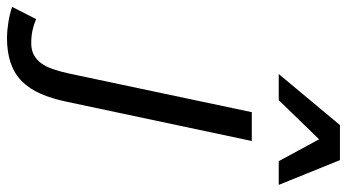

<svg xmlns="http://www.w3.org/2000/svg" viewBox="-403 -563 999 553"><g transform="rotate(90 96.5 -286.5)"><path d="M112.8 22Q104 64.5 89.8 96.4Q75.7 128.4 54.2 149.9Q32.7 171.4 1.7 182.1Q-29.3 192.9 -71.8 192.9Q-89.4 192.9 -113.8 189.2Q-138.2 185.5 -160.2 178.2L-125 108.9Q-109.4 115.7 -92.5 119.4Q-75.7 123 -55.2 123Q-36.1 123 -22.2 115.7Q-8.3 108.4 2 94.5Q12.2 80.6 19.3 59.8Q26.4 39.1 32.2 12.2L143.1 -512.2H226.1ZM284.2 -589.8 221.2 -706.1 108.4 -589.8H33.2L180.2 -766.1H281.2L352.5 -589.8Z"/></g></svg>

Font: Clear Sans
Style: Italic
Weight: 400
Italic angle: -12°
Foundry: Intel Corporation
Version: Version 1.00